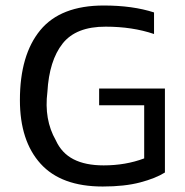

<svg xmlns="http://www.w3.org/2000/svg" viewBox="-20 -674 680 704"><path d="M584.7 -41.5V-349.5H343.5V-288H508.7V-93.2Q440.6 -67.6 360 -67.6Q293.1 -67.6 249.6 -90Q206 -112.3 184.4 -160Q141.1 -235.7 153.8 -336.8Q160.3 -452 209.6 -514.3Q258.9 -576.6 367.6 -576.2Q465.6 -576.2 544.8 -549.3V-628.4Q466.5 -653.8 360.3 -653.8Q202.3 -653.8 127.6 -563.2Q53 -472.6 53 -307Q53 -157.5 128.7 -73.8Q204.4 9.9 356.6 9.9Q436.9 9.9 493.8 -5.1Q550.7 -20.1 584.7 -41.5Z"/></svg>

Font: Arad-VF Thin Dots1
Style: Regular
Weight: 100
Designer: Mohammad Darvishi
Version: Version 1.000;August 30, 2024;FontCreator 15.0.0.2992 64-bit